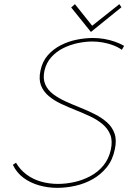

<svg xmlns="http://www.w3.org/2000/svg" viewBox="-20 -893 618 925"><path d="M565 -858 555 -873 424 -769 341 -873 323 -857 418 -739ZM567 -653 578 -672Q557 -684 532.5 -692.5Q508 -701 481.5 -705.5Q455 -710 428 -710Q391 -710 350.5 -702Q310 -694 273.5 -675.5Q237 -657 210.5 -627Q184 -597 175 -553Q166 -511 177.5 -481.5Q189 -452 214.5 -430.5Q240 -409 274 -393Q308 -377 344.5 -362.5Q381 -348 415 -332Q449 -316 474.5 -294.5Q500 -273 511.5 -243.5Q523 -214 514 -172Q504 -127 478 -95.5Q452 -64 415.5 -44.5Q379 -25 338.5 -16Q298 -7 259 -7Q217 -7 178 -18Q139 -29 108 -52Q77 -75 57 -109L42 -99Q60 -61 93 -36.5Q126 -12 168.5 0Q211 12 255 12Q299 12 343.5 2Q388 -8 427 -30Q466 -52 494.5 -87.5Q523 -123 533 -173Q543 -217 532 -249Q521 -281 495.5 -303.5Q470 -326 436.5 -343Q403 -360 366.5 -374.5Q330 -389 296 -404.5Q262 -420 236 -439.5Q210 -459 198 -486.5Q186 -514 194 -552Q203 -591 227.5 -618Q252 -645 285.5 -661.5Q319 -678 355.5 -685.5Q392 -693 425 -693Q450 -693 475.5 -688.5Q501 -684 525 -675Q549 -666 567 -653Z"/></svg>

Font: Advent Pro Thin
Style: Italic
Weight: 250
Italic angle: -12°
Version: Version 3.000